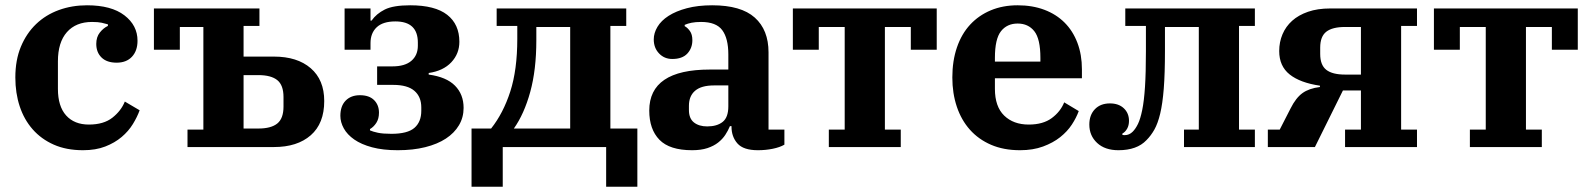

<svg xmlns="http://www.w3.org/2000/svg" viewBox="-20 -556 6013 726"><path d="M294 12Q231 12 183.5 -9Q136 -30 103.5 -67Q71 -104 54.5 -154Q38 -204 38 -263Q38 -329 59 -379.5Q80 -430 116.5 -465Q153 -500 202.5 -518Q252 -536 309 -536Q401 -536 450.5 -498Q500 -460 500 -402Q500 -364 479 -341.5Q458 -319 421 -319Q384 -319 364 -338.5Q344 -358 344 -390Q344 -416 357.5 -433Q371 -450 388 -458V-464Q378 -467 364.5 -470Q351 -473 328 -473Q267 -473 233 -434.5Q199 -396 199 -324V-220Q199 -154 230 -119.5Q261 -85 316 -85Q372 -85 405 -111Q438 -137 452 -172L508 -139Q499 -114 482.5 -87Q466 -60 440 -38Q414 -16 378 -2Q342 12 294 12Z M689 -66H749V-454H660V-368H562V-524H961V-458H901V-342H1016Q1104 -342 1155 -298Q1206 -254 1206 -174Q1206 -89 1155 -44.5Q1104 0 1016 0H689ZM957 -70Q1005 -70 1028.5 -89Q1052 -108 1052 -153V-189Q1052 -234 1028.5 -253Q1005 -272 957 -272H901V-70Z M1484 12Q1428 12 1387 1Q1346 -10 1319.5 -28.5Q1293 -47 1280 -70.5Q1267 -94 1267 -118Q1267 -155 1287 -175.5Q1307 -196 1341 -196Q1376 -196 1394.5 -177.5Q1413 -159 1413 -130Q1413 -107 1403 -91.5Q1393 -76 1379 -68V-63Q1390 -58 1409 -54Q1428 -50 1460 -50Q1521 -50 1547 -72.5Q1573 -95 1573 -137V-150Q1573 -190 1547 -212.5Q1521 -235 1467 -235H1406V-305H1464Q1511 -305 1535.5 -326Q1560 -347 1560 -383V-395Q1560 -475 1475 -475Q1428 -475 1404.5 -453Q1381 -431 1381 -393V-368H1283V-524H1381V-478H1385Q1403 -504 1435 -520Q1467 -536 1531 -536Q1625 -536 1671 -500Q1717 -464 1717 -398Q1717 -353 1686.5 -320.5Q1656 -288 1601 -280V-274Q1668 -265 1700.5 -232Q1733 -199 1733 -148Q1733 -112 1715.5 -82.5Q1698 -53 1666 -32Q1634 -11 1588 0.5Q1542 12 1484 12Z M1763 -70H1837Q1883 -128 1909.5 -210Q1936 -292 1936 -409V-458H1858V-524H2348V-458H2288V-70H2390V150H2272V0H1881V150H1763ZM2136 -70V-454H2008V-404Q2008 -292 1985 -208.5Q1962 -125 1923 -70Z M2597 12Q2512 12 2473.5 -27.5Q2435 -67 2435 -138Q2435 -293 2664 -293H2734V-350Q2734 -411 2711 -442Q2688 -473 2631 -473Q2610 -473 2595 -470Q2580 -467 2569 -462V-457Q2579 -452 2588.5 -439Q2598 -426 2598 -404Q2598 -374 2579 -353.5Q2560 -333 2522 -333Q2492 -333 2472 -354Q2452 -375 2452 -407Q2452 -431 2466 -454.5Q2480 -478 2508 -496Q2536 -514 2577.5 -525Q2619 -536 2673 -536Q2782 -536 2834 -489.5Q2886 -443 2886 -358V-66H2946V-9Q2929 1 2902 6.5Q2875 12 2846 12Q2791 12 2768.5 -13.5Q2746 -39 2746 -77V-79H2740Q2733 -62 2722.5 -46Q2712 -30 2695.5 -17Q2679 -4 2655 4Q2631 12 2597 12ZM2654 -78Q2691 -78 2712.5 -95Q2734 -112 2734 -154V-233H2680Q2632 -233 2608.5 -213Q2585 -193 2585 -156V-140Q2585 -108 2604 -93Q2623 -78 2654 -78Z M3114 -66H3174V-454H3076V-368H2978V-524H3522V-368H3424V-454H3326V-66H3386V0H3114Z M3837 12Q3775 12 3727.5 -8.5Q3680 -29 3647.5 -65.5Q3615 -102 3598 -152.5Q3581 -203 3581 -263Q3581 -326 3598.5 -377Q3616 -428 3648.5 -463Q3681 -498 3726.5 -517Q3772 -536 3828 -536Q3884 -536 3929 -519Q3974 -502 4005.5 -470.5Q4037 -439 4054 -394Q4071 -349 4071 -294V-260H3742V-220Q3742 -153 3777 -119Q3812 -85 3870 -85Q3924 -85 3957 -109.5Q3990 -134 4004 -169L4059 -136Q4050 -111 4033 -85Q4016 -59 3989 -37.5Q3962 -16 3924 -2Q3886 12 3837 12ZM3742 -323H3914V-337Q3914 -409 3891 -438Q3868 -467 3828 -467Q3788 -467 3765 -438Q3742 -409 3742 -337Z M4209 12Q4158 12 4128.5 -15.5Q4099 -43 4099 -85Q4099 -121 4120 -143Q4141 -165 4177 -165Q4210 -165 4229.5 -146.5Q4249 -128 4249 -99Q4249 -82 4242 -69.5Q4235 -57 4224 -51V-46Q4227 -45 4233 -45Q4250 -45 4263 -58Q4274 -69 4283 -87.5Q4292 -106 4299 -140Q4306 -174 4309.5 -227.5Q4313 -281 4313 -363V-458H4235V-524H4725V-458H4665V-66H4725V0H4457V-66H4513V-454H4385V-364Q4385 -278 4380.5 -221Q4376 -164 4367 -126.5Q4358 -89 4345 -66Q4332 -43 4315 -26Q4279 12 4209 12Z M4774 -66H4819L4860 -146Q4880 -186 4905 -204Q4930 -222 4971 -227V-232Q4896 -243 4856.5 -274.5Q4817 -306 4817 -363Q4817 -397 4829.5 -426.5Q4842 -456 4866 -477.5Q4890 -499 4926 -511.5Q4962 -524 5010 -524H5338V-458H5278V-66H5338V0H5066V-66H5126V-214H5058L4952 0H4774ZM5126 -274V-454H5066Q5018 -454 4995 -436Q4972 -418 4972 -376V-352Q4972 -310 4995 -292Q5018 -274 5066 -274Z M5538 -66H5598V-454H5500V-368H5402V-524H5946V-368H5848V-454H5750V-66H5810V0H5538Z"/></svg>

Font: IBM Plex Serif
Style: Bold
Weight: 700
Designer: Mike Abbink, Paul van der Laan, Pieter van Rosmalen
Foundry: Bold Monday
Version: Version 2.008